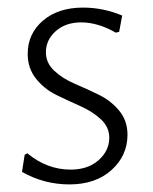

<svg xmlns="http://www.w3.org/2000/svg" viewBox="-20 -480 404 506"><path d="M199 -460Q252 -460 302 -439L294 -396L285 -394Q238 -421 194 -421Q153 -421 127 -398Q101 -375 101 -342Q101 -314 123 -293.5Q145 -273 176.5 -259.5Q208 -246 240 -230.5Q272 -215 294 -188.5Q316 -162 316 -125Q316 -70 274 -32Q232 6 163 6Q96 6 38 -27L45 -72L52 -76Q104 -33 166 -33Q212 -33 240 -58Q268 -83 268 -117Q268 -145 246 -165.5Q224 -186 192.5 -200Q161 -214 129 -229.5Q97 -245 75 -272.5Q53 -300 53 -338Q53 -391 93 -425.5Q133 -460 199 -460Z"/></svg>

Font: Alegreya Sans SC Light
Style: Regular
Weight: 300
Designer: Juan Pablo del Peral
Foundry: Huerta Tipografica
Version: Version 2.007